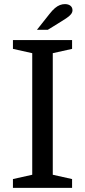

<svg xmlns="http://www.w3.org/2000/svg" viewBox="-20 -915 414 935"><path d="M237 -656V-64L331 -43V0H43V-43L137 -64V-656L43 -677V-720H331V-677ZM160 -770 221 -847Q235 -865 247.5 -875.5Q260 -886 272 -890.5Q284 -895 296 -895Q313 -895 323 -887Q333 -879 333 -865Q333 -855 325.5 -845.5Q318 -836 302 -825.5Q286 -815 260 -799L213 -770Z"/></svg>

Font: Domine
Style: Regular
Weight: 400
Designer: Pablo Impallari, Rodrigo Fuenzalida, Brenda Gallo
Foundry: Pablo Impallari, Rodrigo Fuenzalida, Brenda Gallo
Version: Version 2.000